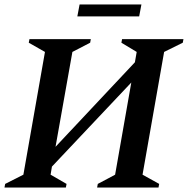

<svg xmlns="http://www.w3.org/2000/svg" viewBox="-27 -834 836 854"><path d="M-7 0 -4 -16 77 -57 173 -603 101 -644 104 -660H377L374 -644L295 -603L220 -181L573 -557L581 -603L513 -644L516 -660H789L786 -644L703 -603L607 -57L681 -16L678 0H405L408 -16L485 -57L557 -467L204 -93L198 -57L269 -16L266 0ZM317 -761 327 -814H602L592 -761Z"/></svg>

Font: Spectral SemiBold
Style: Italic
Weight: 600
Italic angle: -10°
Designer: Jean-Baptiste Levee
Foundry: Production Type
Version: Version 2.001